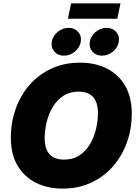

<svg xmlns="http://www.w3.org/2000/svg" viewBox="-20 -1109 816 1139"><path d="M351.6 9.8Q261.7 9.8 192.4 -25.1Q123 -60.1 83.7 -127.2Q44.4 -194.3 44.4 -291.5Q44.4 -382.8 73.2 -463.6Q102.1 -544.4 156 -606Q210 -667.5 285.6 -702.4Q361.3 -737.3 455.1 -737.3Q544.4 -737.3 613.5 -702.6Q682.6 -668 722.2 -600.6Q761.7 -533.2 761.7 -435.5Q761.7 -344.2 732.7 -263.7Q703.6 -183.1 649.7 -121.6Q595.7 -60.1 520.3 -25.1Q444.8 9.8 351.6 9.8ZM359.9 -162.1Q413.1 -162.1 451.2 -187.3Q489.3 -212.4 513.7 -253.7Q538.1 -294.9 549.6 -343.3Q561 -391.6 561 -437.5Q561 -565.4 446.8 -565.4Q393.6 -565.4 355.2 -540Q316.9 -514.6 292.5 -473.4Q268.1 -432.1 256.6 -384Q245.1 -335.9 245.1 -290Q245.1 -162.1 359.9 -162.1ZM694.8 -1088.9 675.8 -998H382.8L401.9 -1088.9ZM359.4 -778.8Q323.7 -778.8 302.7 -803Q281.7 -827.1 287.1 -861.3Q293 -895.5 322 -919.7Q351.1 -943.8 386.7 -943.8Q422.4 -943.8 443.6 -919.7Q464.8 -895.5 459 -861.3Q453.6 -827.1 424.3 -803Q395 -778.8 359.4 -778.8ZM585 -778.8Q549.3 -778.8 528.3 -803Q507.3 -827.1 512.7 -861.3Q518.6 -895.5 547.6 -919.7Q576.7 -943.8 612.3 -943.8Q647.9 -943.8 669.2 -919.7Q690.4 -895.5 684.6 -861.3Q679.2 -827.1 649.9 -803Q620.6 -778.8 585 -778.8Z"/></svg>

Font: Inter Black
Style: Italic
Weight: 900
Italic angle: -9.39999°
Designer: Rasmus Andersson
Foundry: rsms
Version: Version 4.000;git-a52131595